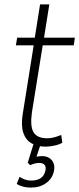

<svg xmlns="http://www.w3.org/2000/svg" viewBox="-20 -658 360 872"><path d="M187 8Q150 8 123.5 -7Q97 -22 86 -54.5Q75 -87 83 -139L133 -452H52L58 -487H138L162 -638H204L180 -487H320L315 -452H174L125 -148Q116 -84 132.5 -57Q149 -30 195 -30Q211 -30 227 -34.5Q243 -39 258 -45L263 -10Q251 -2 228.5 3Q206 8 187 8ZM120 194Q101 194 84 189.5Q67 185 56 177L69 145Q81 153 93.5 157.5Q106 162 121 162Q149 162 165 151Q181 140 186 118Q190 101 183 91.5Q176 82 157 82Q148 82 138.5 84.5Q129 87 117 92L106 81L136 -16H169L144 59H129Q138 55 149.5 53Q161 51 172 51Q191 51 204.5 60Q218 69 223.5 84Q229 99 225 119Q218 153 189.5 173.5Q161 194 120 194Z"/></svg>

Font: Nunito Sans 10pt Condensed ExtraLight
Style: Italic
Weight: 250
Width: 3
Italic angle: -9°
Designer: Vernon Adams
Foundry: Vernon Adams
Version: Version 3.101;gftools[0.9.27]